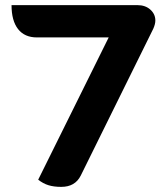

<svg xmlns="http://www.w3.org/2000/svg" viewBox="-20 -720 651 749"><path d="M404 -574H124Q76 -574 50.5 -606.5Q25 -639 25 -700H516Q547 -700 566.5 -682.5Q586 -665 586 -640Q586 -626 578 -608L295 -35Q273 9 219 9Q190 9 169 2.5Q148 -4 129 -19Z"/></svg>

Font: K2D ExtraBold
Style: Regular
Weight: 800
Designer: Katatrad Aksorn Co.,Ltd.
Foundry: Cadson Demak Co.,Ltd.
Version: Version 1.000; ttfautohint (v1.6)